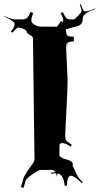

<svg xmlns="http://www.w3.org/2000/svg" viewBox="-39 -879 477 921"><path d="M231.4 -41 230.5 -47.9Q227.5 -47.9 205.1 -45.9V-50.8L227.5 -53.2Q219.2 -64 208.5 -64H154.3Q146.5 -64 114.5 -41.7Q82.5 -19.5 82.5 -6.8L74.2 22L60.5 18.1L70.3 -8.8Q70.3 -30.3 112.3 -86.4Q126.5 -105 126.5 -112.8L119.1 -695.8Q119.1 -704.1 104.7 -711.4Q90.3 -718.8 88.6 -726.8Q86.9 -734.9 72.5 -741Q58.1 -747.1 49.6 -747.1Q41 -747.1 21.5 -722.2L13.2 -728Q31.2 -749 31.2 -764.2Q31.2 -776.9 -18.6 -799.8L-17.6 -801.8Q17.1 -786.1 30.3 -786.1H69.3Q82 -786.1 89.8 -792.5Q97.7 -798.8 107.4 -821.8L120.1 -816.9Q111.3 -793.9 111.3 -781.5Q111.3 -769 127.2 -760Q143.1 -751 161.1 -751H234.4L254.4 -778.8L261.2 -772Q264.2 -774.9 264.2 -783.4Q264.2 -792 252.4 -815.9L262.2 -820.8Q273.4 -797.9 279.8 -792Q286.1 -786.1 296.4 -786.1H315.4Q319.3 -786.1 335.9 -803.5Q352.5 -820.8 352.5 -826.2Q352.5 -831.5 344.2 -856.9L349.1 -858.9Q356.9 -835.4 360.6 -829.8Q364.3 -824.2 369.1 -824.2H372.1Q381.8 -824.2 417.5 -837.9L418.5 -835.9Q384.8 -823.7 375.5 -815.9L362.3 -804.2Q358.4 -799.8 358.2 -790.5Q357.9 -781.2 355 -772.7Q352.1 -764.2 346.2 -760.3Q336.9 -753.9 327.4 -752.2Q317.9 -750.5 300.5 -745.1Q283.2 -739.7 276.4 -737.8L279.3 -719.2Q280.3 -710 287.6 -706.5Q294.9 -703.1 315.4 -703.1V-680.2Q291.5 -680.2 284.2 -672.9Q284.2 -669.9 284.7 -663.8Q285.2 -657.7 285.2 -653.8L283.2 -671.9Q278.3 -667 278.3 -648.9L285.2 -496.1Q285.2 -447.8 279.8 -354Q274.4 -260.3 273.9 -236.6Q273.4 -212.9 278.8 -205.6Q284.2 -198.2 305.2 -184.1L300.3 -175.8Q274.4 -192.9 260.3 -192.9Q246.1 -192.9 246.1 -179.2V-136.2Q246.1 -123 278.3 -114.5Q310.5 -106 310.5 -91.8L309.1 -87.9Q309.1 -83.5 316.4 -69.8Q323.7 -56.2 325.2 -51.8Q330.6 -31.7 357.4 -4.9L353.5 0Q322.3 -31.2 306.2 -35.2H305.2L302.2 -36.1Q282.2 -36.1 282.2 12.2L270.5 11.2Q270.5 -7.8 262.5 -25.4Q254.4 -43 238.3 -46.9L228.5 -28.8Q231.4 -35.6 231.4 -41ZM290.5 -621.1Q286.6 -640.6 285.2 -653.8Z"/></svg>

Font: Eater
Style: Regular
Weight: 400
Version: Version 001.002